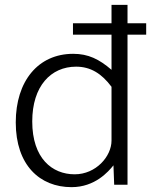

<svg xmlns="http://www.w3.org/2000/svg" viewBox="-20 -762 648 792"><path d="M583 -666H506V-742H440V-666H281V-619H440V-474C389 -518 344 -540 282 -540C137 -540 45 -427 45 -257C45 -81 144 10 275 10C372 10 427 -54 448 -80L451 0H506V-619H583ZM440 -182C440 -117 376 -43 288 -43C195 -43 113 -109 113 -261C113 -407 190 -487 294 -487C353 -487 399 -459 440 -404Z"/></svg>

Font: 18Franklin Light
Style: Regular
Weight: 300
Designer: Pablo Impallari, Rodrigo Fuenzalida (Modified by Dan O. Williams)
Version: Version 0.025;PS 000.025;hotconv 1.0.88;makeotf.lib2.5.64775